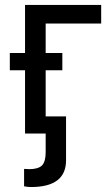

<svg xmlns="http://www.w3.org/2000/svg" viewBox="-20 -544 452 782"><path d="M82 -328.1V-523.9H392.1V-448.2H166V-328.1H233.9V-257.8H166V-69.8H249V108.9Q249 217.8 106 217.8Q92.8 217.8 78.1 214.8V144Q83 144 87.6 144.3Q92.3 144.5 94.7 144.8Q97.2 145 98.1 145Q135.7 145 150.9 129.9Q166 114.7 166 76.2V0H82V-257.8H20V-328.1Z"/></svg>

Font: Miedinger*
Style: Book
Weight: 400
Version: Version 001.000